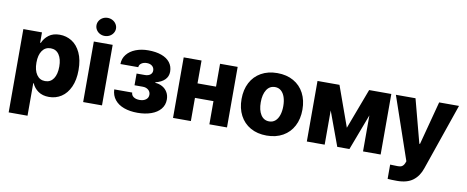

<svg xmlns="http://www.w3.org/2000/svg" viewBox="-76 -1105 4032 1656"><g transform="rotate(10 1939.5 -276.5)"><path d="M52.7 -530.3H215.8V-439.5H221.7Q238.8 -481 275.9 -509Q313 -537.1 371.1 -537.1Q429.2 -537.1 477.3 -507.1Q525.4 -477.1 554.2 -415.5Q583 -354 583 -264.6Q583 -177.7 554.9 -116.2Q526.9 -54.7 478.8 -23.4Q430.7 7.8 371.1 7.8Q314 7.8 276.4 -18.8Q238.8 -45.4 221.7 -85.9H217.8V199.2H52.7ZM314.5 -121.1Q362.3 -121.1 388.2 -159.9Q414.1 -198.7 414.1 -265.6Q414.1 -331.1 387.9 -369.6Q361.8 -408.2 314.5 -408.2Q267.1 -408.2 240.5 -370.1Q213.9 -332 213.9 -265.6Q213.9 -199.2 240.5 -160.2Q267.1 -121.1 314.5 -121.1Z M669.9 -530.3H835V0H669.9ZM668 -672.9Q668 -694.3 679.4 -712.6Q690.9 -731 710.4 -741.5Q730 -752 752.9 -752Q775.9 -752 795.7 -741.5Q815.4 -731 827.1 -712.6Q838.9 -694.3 838.9 -672.9Q838.9 -651.4 827.1 -633.1Q815.4 -614.7 795.7 -604.2Q775.9 -593.8 752.9 -593.8Q730 -593.8 710.4 -604.2Q690.9 -614.7 679.4 -633.1Q668 -651.4 668 -672.9Z M1145.5 -102.5Q1179.2 -102.5 1200.4 -118.2Q1221.7 -133.8 1221.7 -161.1Q1221.7 -187 1202.4 -203.4Q1183.1 -219.7 1153.3 -219.7H1081.1V-322.3H1153.3Q1183.1 -322.3 1200.4 -335.9Q1217.8 -349.6 1217.8 -372.1Q1217.8 -396.5 1200.2 -411.6Q1182.6 -426.8 1153.3 -426.8Q1124.5 -426.8 1105.5 -413.3Q1086.4 -399.9 1085.9 -378.9H929.7Q929.7 -426.8 958.3 -462.6Q986.8 -498.5 1036.1 -517.8Q1085.4 -537.1 1146.5 -537.1Q1213.9 -537.1 1262.5 -519.5Q1311 -502 1337.2 -468.3Q1363.3 -434.6 1363.3 -387.7Q1363.3 -346.2 1335 -317.6Q1306.6 -289.1 1253.9 -276.4V-271.5Q1287.6 -269.5 1315.7 -254.2Q1343.8 -238.8 1360.4 -210.9Q1377 -183.1 1377 -146.5Q1377 -98.1 1347.7 -62.7Q1318.4 -27.3 1265.9 -8.8Q1213.4 9.8 1146.5 9.8Q1079.6 9.8 1028.1 -8.8Q976.6 -27.3 946.8 -64.5Q917 -101.6 915 -154.3H1072.3Q1072.8 -130.4 1092.8 -116.5Q1112.8 -102.5 1145.5 -102.5Z M1613.3 -330.1H1775.4V-530.3H1929.7V0H1775.4V-203.1H1613.3V0H1457V-530.3H1613.3Z M2010.7 -263.7Q2010.7 -345.2 2043 -407Q2075.2 -468.8 2135.5 -502.9Q2195.8 -537.1 2277.3 -537.1Q2358.9 -537.1 2419.2 -502.9Q2479.5 -468.8 2511.7 -407Q2543.9 -345.2 2543.9 -263.7Q2543.9 -182.1 2511.7 -120.4Q2479.5 -58.6 2419.2 -24.4Q2358.9 9.8 2277.3 9.8Q2195.8 9.8 2135.5 -24.4Q2075.2 -58.6 2043 -120.4Q2010.7 -182.1 2010.7 -263.7ZM2376 -264.6Q2376 -309.1 2364.5 -343.3Q2353 -377.4 2331.1 -396.2Q2309.1 -415 2278.3 -415Q2231 -415 2204.8 -374Q2178.7 -333 2178.7 -264.6Q2178.7 -196.3 2204.8 -155.3Q2231 -114.3 2278.3 -114.3Q2309.1 -114.3 2331.1 -133.1Q2353 -151.9 2364.5 -186Q2376 -220.2 2376 -264.6Z M3081.1 -530.3H3275.4V0H3121.1V-315.4L3002 0H2895.5L2785.2 -299.8V0H2628.9V-530.3H2821.3L2948.2 -176.8Z M3371.1 196.3V71.3Q3392.6 73.2 3435.5 73.2Q3451.7 73.2 3462.2 70.8Q3472.7 68.4 3481.9 60.1Q3491.2 51.8 3498 35.2L3503.9 18.6L3315.4 -530.3H3487.3L3587.9 -149.4H3593.8L3694.3 -530.3H3868.2L3667 51.8Q3643.6 122.1 3592.5 160.6Q3541.5 199.2 3453.1 199.2Q3403.3 199.2 3371.1 196.3Z"/></g></svg>

Font: Pretendard GOV ExtraBold
Style: Regular
Weight: 800
Designer: Base glyphs from Inter by Rasmus Andersson; Hangeul glyphs from Noto Sans CJK(Source Han Sans) by Jang Soo-young and Kan
Foundry: Kil Hyung-jin
Version: Version 1.309